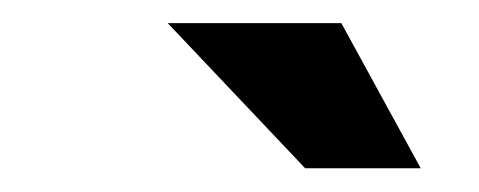

<svg xmlns="http://www.w3.org/2000/svg" viewBox="-20 -744 404 162"><path d="M237.5 -602H335L268 -724.5H121.5Z"/></svg>

Font: Anybody UltraCondensed Thin Black
Style: Italic
Weight: 900
Italic angle: -10°
Version: Version 1.111